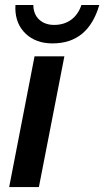

<svg xmlns="http://www.w3.org/2000/svg" viewBox="-20 -756 421 776"><path d="M240.2 -528.3 137.2 0H17.1L119.6 -528.3ZM191.9 -580.6Q125.5 -580.6 84.2 -619.4Q43 -658.2 42 -721.7L42.5 -735.8H114.7Q115.2 -698.2 138.4 -676.8Q161.6 -655.3 198.7 -655.3Q238.8 -655.3 267.3 -676Q295.9 -696.8 309.1 -735.8H381.3Q358.9 -658.7 311.8 -619.6Q264.6 -580.6 191.9 -580.6Z"/></svg>

Font: Arimo SemiBold
Style: Italic
Weight: 600
Italic angle: -12°
Version: Version 1.33